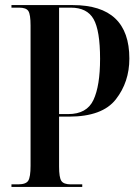

<svg xmlns="http://www.w3.org/2000/svg" viewBox="-20 -734 545 754"><path d="M25 0H303V-10H258Q230 -10 221 -23.5Q212 -37 212 -80V-276H251Q382 -276 435 -344Q488 -412 488 -504Q488 -714 266 -714H25V-704H55Q83 -704 91.5 -690.5Q100 -677 100 -634V-83Q100 -39 91 -24.5Q82 -10 51 -10H25ZM212 -286V-704H258Q322 -704 347.5 -659Q373 -614 373 -503Q373 -397 347 -341.5Q321 -286 248 -286Z"/></svg>

Font: Noto Serif Display Condensed Semi
Style: Regular
Weight: 600
Width: 3
Designer: Monotype Design Team
Foundry: Monotype Imaging Inc.
Version: Version 1.900